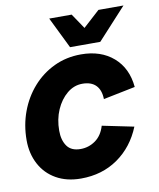

<svg xmlns="http://www.w3.org/2000/svg" viewBox="-84 -796 726 876"><g transform="rotate(-10 279.5 -358.0)"><path d="M221 14Q155 14 106.5 -13.5Q58 -41 32 -90Q6 -139 6 -201Q6 -271 29 -333Q52 -395 94 -442.5Q136 -490 193 -517Q250 -544 318 -544Q410 -544 468 -493.5Q526 -443 534 -355L386 -325Q385 -367 363.5 -389Q342 -411 301 -411Q262 -411 230 -384.5Q198 -358 179 -314.5Q160 -271 160 -218Q160 -174 179.5 -146.5Q199 -119 242 -119Q280 -119 311 -141Q342 -163 355 -207L501 -177Q465 -88 392 -37Q319 14 221 14ZM309 -585 321 -629 432 -730H548L415 -585ZM275 -585 204 -730H308L376 -629L381 -585Z"/></g></svg>

Font: Radio Canada Big
Style: Bold Italic
Weight: 700
Italic angle: -12°
Designer: Étienne Aubert Bonn
Foundry: Coppers and Brasses
Version: Version 1.001